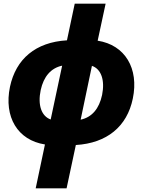

<svg xmlns="http://www.w3.org/2000/svg" viewBox="-20 -778 771 1038"><path d="M173 240H340L390 6C558 -4 667 -94 698 -245C732 -408 656 -535 508 -558L551 -758H384L342 -560C172 -550 66 -459 34 -309C0 -146 75 -20 223 3ZM200 -291C216 -364 255 -410 316 -423L254 -132C204 -150 183 -210 200 -291ZM532 -265C516 -190 477 -144 416 -131L477 -422C527 -405 548 -345 532 -265Z"/></svg>

Font: Noto Sans Condensed Black
Style: Italic
Weight: 900
Width: 3
Italic angle: -12°
Designer: Monotype Design Team
Foundry: Monotype Imaging Inc.
Version: Version 2.013